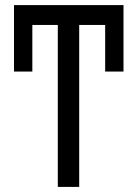

<svg xmlns="http://www.w3.org/2000/svg" viewBox="-20 -734 540 754"><path d="M207 0H291V-636H393V-453H465V-714H35V-453H107V-636H207Z"/></svg>

Font: Noto Sans Mono ExtraCondensed
Style: Regular
Weight: 400
Width: 2
Designer: Monotype Design Team
Foundry: Monotype Imaging Inc.
Version: Version 2.014